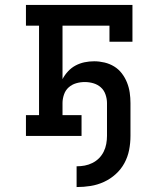

<svg xmlns="http://www.w3.org/2000/svg" viewBox="-20 -550 640 777"><path d="M290 207V123Q307 123 323 120Q339 117 354 109.5Q369 102 380.5 90.5Q392 79 399.5 64Q407 49 410 32.5Q413 16 413 0V-133Q413 -150 407 -167.5Q401 -185 388 -196.5Q375 -208 358 -213Q341 -218 323 -218Q305 -218 288 -213Q271 -208 258 -196.5Q245 -185 239 -167.5Q233 -150 233 -133V-84H310V0H85V-84H138V-446H85V-530H516V-381H423V-446H233V-230Q242 -247 255.5 -261.5Q269 -276 286 -285Q303 -294 322 -298Q341 -302 361 -302Q382 -302 403 -297Q424 -292 442 -281Q460 -270 473 -253Q486 -236 494 -216Q502 -196 505 -175Q508 -154 508 -133V0Q508 29 502.5 57Q497 85 483.5 110Q470 135 448.5 154.5Q427 174 401 186Q375 198 347 202.5Q319 207 290 207Z"/></svg>

Font: Iosevka Slab Medium Extended
Style: Regular
Weight: 500
Width: 7
Monospace: yes
Designer: Belleve Invis
Foundry: Belleve Invis
Version: Version 11.1.1; ttfautohint (v1.8.3)